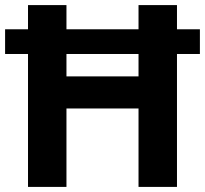

<svg xmlns="http://www.w3.org/2000/svg" viewBox="-20 -734 805 754"><path d="M90 0V-522H0V-619H90V-714H241V-619H524V-714H675V-619H765V-522H675V0H524V-308H241V0ZM241 -434H524V-522H241Z"/></svg>

Font: Noto Sans Sundanese
Style: Regular
Weight: 400
Designer: Monotype Design Team (Regular), Sérgio L. Martins (other weights)
Foundry: Monotype Imaging Inc.
Version: Version 2.003